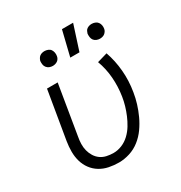

<svg xmlns="http://www.w3.org/2000/svg" viewBox="-177 -878 954 1013"><g transform="rotate(-30 300.0 -372.0)"><path d="M256 8Q225 8 195.5 2Q166 -4 141.5 -19Q117 -34 100 -57Q83 -80 75 -108Q67 -136 67 -166.5Q67 -197 72 -228L121 -520H186L136 -218Q132 -197 131.5 -176Q131 -155 136 -135.5Q141 -116 151.5 -99Q162 -82 178 -70.5Q194 -59 214.5 -54.5Q235 -50 256 -50Q282 -50 307.5 -60.5Q333 -71 353.5 -90.5Q374 -110 388.5 -134Q403 -158 413.5 -183Q424 -208 431.5 -233.5Q439 -259 443 -285Q452 -342 447.5 -398.5Q443 -455 424 -506L486 -524Q506 -467 511.5 -403.5Q517 -340 506 -275Q501 -243 491 -210.5Q481 -178 466.5 -146.5Q452 -115 431.5 -86Q411 -57 383 -35Q355 -13 321.5 -2.5Q288 8 256 8ZM495 -608Q485 -608 475 -612Q465 -616 459 -624Q453 -632 451.5 -642.5Q450 -653 451 -664Q453 -671 456.5 -678Q460 -685 466.5 -689.5Q473 -694 480.5 -696Q488 -698 495 -698Q506 -698 516 -694Q526 -690 532 -682Q538 -674 540 -663.5Q542 -653 540 -642Q539 -635 534.5 -628Q530 -621 524 -616.5Q518 -612 510.5 -610Q503 -608 495 -608ZM208 -608Q197 -608 187.5 -612Q178 -616 171.5 -624Q165 -632 163.5 -642.5Q162 -653 163 -664Q165 -671 169 -678Q173 -685 179 -689.5Q185 -694 192.5 -696Q200 -698 208 -698Q218 -698 228.5 -694Q239 -690 244.5 -682Q250 -674 252 -663.5Q254 -653 252 -642Q251 -635 247 -628Q243 -621 236.5 -616.5Q230 -612 222.5 -610Q215 -608 208 -608ZM309 -600 346 -752H414L365 -600Z"/></g></svg>

Font: Iosevka Light Extended
Style: Italic
Weight: 300
Width: 7
Italic angle: -9°
Monospace: yes
Designer: Belleve Invis
Foundry: Belleve Invis
Version: Version 32.5.0; ttfautohint (v1.8.4)